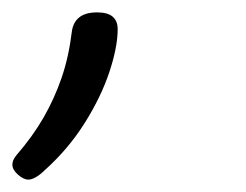

<svg xmlns="http://www.w3.org/2000/svg" viewBox="-64 -97 397 310"><path d="M-18 193Q-26 193 -35 185Q-44 177 -44 169Q-44 165 -42.5 161.5Q-41 158 -37 153Q-11 123 6.5 92.5Q24 62 35.5 28.5Q47 -5 52 -46Q54 -61 64 -69Q74 -77 93 -77Q110 -77 118 -70Q126 -63 126 -50Q126 -21 112.5 19.5Q99 60 72.5 102Q46 144 8 178Q1 185 -6 189Q-13 193 -18 193Z"/></svg>

Font: Playwrite CO ExtraLight
Style: Regular
Weight: 250
Version: Version 1.002